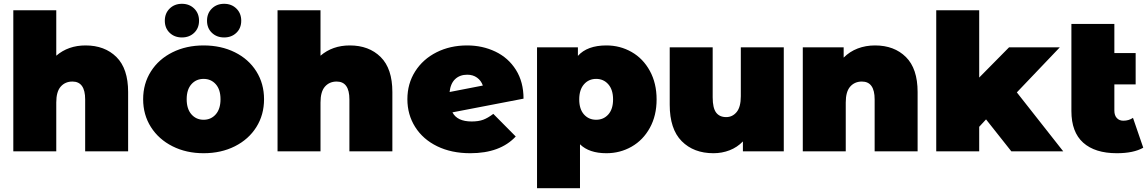

<svg xmlns="http://www.w3.org/2000/svg" viewBox="-20 -796 6041 1010"><path d="M654 -312V0H428V-273Q428 -367 361 -367Q323 -367 299.5 -340.5Q276 -314 276 -257V0H50V-742H276V-503Q339 -557 430 -557Q531 -557 592.5 -496Q654 -435 654 -312Z M733 -274Q733 -356 774 -420.5Q815 -485 887.5 -521Q960 -557 1051 -557Q1143 -557 1215.5 -521Q1288 -485 1328.5 -420.5Q1369 -356 1369 -274Q1369 -192 1328.5 -127.5Q1288 -63 1215.5 -26.5Q1143 10 1051 10Q960 10 887.5 -26.5Q815 -63 774 -127.5Q733 -192 733 -274ZM1140 -274Q1140 -325 1115 -353Q1090 -381 1051 -381Q1012 -381 987 -353Q962 -325 962 -274Q962 -223 987 -194.5Q1012 -166 1051 -166Q1090 -166 1115 -194.5Q1140 -223 1140 -274ZM847 -687Q847 -726 872.5 -751Q898 -776 937 -776Q976 -776 1001.5 -751Q1027 -726 1027 -687Q1027 -648 1001.5 -623.5Q976 -599 937 -599Q898 -599 872.5 -623.5Q847 -648 847 -687ZM1069 -687Q1069 -726 1094.5 -751Q1120 -776 1159 -776Q1198 -776 1223.5 -751Q1249 -726 1249 -687Q1249 -648 1223.5 -623.5Q1198 -599 1159 -599Q1120 -599 1094.5 -623.5Q1069 -648 1069 -687Z M2044 -312V0H1818V-273Q1818 -367 1751 -367Q1713 -367 1689.5 -340.5Q1666 -314 1666 -257V0H1440V-742H1666V-503Q1729 -557 1820 -557Q1921 -557 1982.5 -496Q2044 -435 2044 -312Z M2575 -197 2693 -78Q2611 10 2454 10Q2355 10 2280 -26.5Q2205 -63 2164 -128Q2123 -193 2123 -274Q2123 -356 2164 -420.5Q2205 -485 2276.5 -521Q2348 -557 2437 -557Q2518 -557 2586 -524.5Q2654 -492 2694 -428.5Q2734 -365 2734 -277L2360 -205Q2385 -157 2461 -157Q2497 -157 2521.5 -166Q2546 -175 2575 -197ZM2345 -312 2520 -346Q2511 -372 2489.5 -387.5Q2468 -403 2438 -403Q2399 -403 2374.5 -380Q2350 -357 2345 -312Z M3434 -273Q3434 -188 3398.5 -123.5Q3363 -59 3302.5 -24.5Q3242 10 3170 10Q3079 10 3031 -37V194H2805V-547H3020V-502Q3069 -557 3170 -557Q3242 -557 3302.5 -522.5Q3363 -488 3398.5 -423Q3434 -358 3434 -273ZM3205 -273Q3205 -324 3180 -352.5Q3155 -381 3116 -381Q3077 -381 3052 -352.5Q3027 -324 3027 -273Q3027 -222 3052 -194Q3077 -166 3116 -166Q3155 -166 3180 -194Q3205 -222 3205 -273Z M4103 -547V0H3888V-52Q3858 -21 3818 -5.5Q3778 10 3733 10Q3629 10 3566 -53.5Q3503 -117 3503 -245V-547H3729V-284Q3729 -228 3747 -204Q3765 -180 3800 -180Q3833 -180 3855 -206.5Q3877 -233 3877 -290V-547Z M4807 -312V0H4581V-273Q4581 -367 4514 -367Q4476 -367 4452.5 -340.5Q4429 -314 4429 -257V0H4203V-547H4418V-493Q4450 -525 4492 -541Q4534 -557 4583 -557Q4684 -557 4745.5 -496Q4807 -435 4807 -312Z M5167 -168 5131 -129V0H4905V-742H5131V-388L5288 -547H5555L5329 -310L5573 0H5300Z M5994 -19Q5943 10 5855 10Q5740 10 5678 -45.5Q5616 -101 5616 -212V-670H5842V-517H5954V-352H5842V-214Q5842 -189 5855 -175Q5868 -161 5889 -161Q5918 -161 5940 -176Z"/></svg>

Font: Montserrat Alternates Black
Style: Regular
Weight: 900
Designer: Julieta Ulanovsky
Foundry: Julieta Ulanovsky
Version: Version 7.200